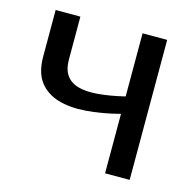

<svg xmlns="http://www.w3.org/2000/svg" viewBox="-81 -589 677 671"><g transform="rotate(15 257.5 -253.0)"><path d="M444 -506.5V0H355V-215Q290 -198 232.8 -193.8Q175.5 -189.5 132.8 -202.5Q90 -215.5 65.2 -248.2Q40.5 -281 40.5 -339V-506.5H130V-352.5Q130 -316 144.8 -295Q159.5 -274 188 -266Q216.5 -258 258.5 -261.5Q300.5 -265 355 -278V-506.5Z"/></g></svg>

Font: Lato
Style: Regular
Weight: 400
Designer: Lukasz Dziedzic with Adam Twardoch and Botio Nikoltchev
Foundry: tyPoland Lukasz Dziedzic
Version: Version 2.015; 2015-08-06; http://www.latofonts.com/